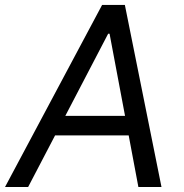

<svg xmlns="http://www.w3.org/2000/svg" viewBox="-40 -747 736 767"><path d="M72.4 0 180 -206H474.1L512.8 0H605.1L458.8 -727.3H367.9L-19.9 0ZM220.9 -284.1 392 -612.2H397.7L459.5 -284.1Z"/></svg>

Font: Margiela Sans
Style: Italic
Weight: 400
Italic angle: -9.39999°
Designer: Stefan Endress, Andreas Faust
Version: Version 1.100;FEAKit 1.0